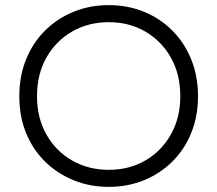

<svg xmlns="http://www.w3.org/2000/svg" viewBox="-20 -718 847 748"><path d="M403.8 10Q477.8 10 541.2 -16Q604.6 -42 651.8 -89Q699.1 -136 725.2 -200.5Q751.4 -265 751.4 -343Q751.4 -421 725.2 -486Q699.1 -551 651.8 -598.5Q604.6 -646 541.2 -672Q477.8 -698 403.8 -698Q329.7 -698 266.2 -672Q202.7 -646 155.1 -598.5Q107.4 -551 81.3 -486Q55.2 -421 55.2 -343Q55.2 -265 81.3 -200.5Q107.4 -136 155.1 -89Q202.7 -42 266.2 -16Q329.7 10 403.8 10ZM403.8 -56.4Q324.2 -56.4 260.8 -92.8Q197.5 -129.3 160.8 -194.1Q124.2 -258.9 124.2 -343Q124.2 -428.9 160.8 -493.7Q197.5 -558.5 260.8 -595Q324.2 -631.6 403.8 -631.6Q483.4 -631.6 546.2 -595Q609 -558.5 645.7 -493.7Q682.4 -428.9 682.4 -343Q682.4 -258.9 645.7 -194.1Q609 -129.3 546.2 -92.8Q483.4 -56.4 403.8 -56.4Z"/></svg>

Font: Roundo Variable
Style: Regular
Weight: 200
Designer: Shiva Nallaperumal
Foundry: Indian Type Foundry
Version: Version 2.000